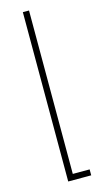

<svg xmlns="http://www.w3.org/2000/svg" viewBox="-114 -516 396 782"><g transform="rotate(-15 84.0 -125.0)"><path d="M71 232H168V207H97V-482H71Z"/></g></svg>

Font: Noto Sans Armenian ExtraCondensed Thin
Style: Regular
Weight: 100
Width: 2
Designer: Monotype Design Team
Foundry: Monotype Imaging Inc.
Version: Version 2.008